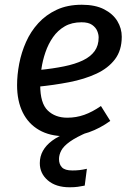

<svg xmlns="http://www.w3.org/2000/svg" viewBox="-20 -559 557 805"><path d="M323.1 -539.1Q379.2 -539.1 416.3 -520.1Q453.4 -501.1 472 -470.6Q490.5 -440 490.5 -405Q490.5 -348 462 -310.4Q433.5 -272.9 383.9 -249.9Q334.4 -226.9 269.9 -214.4Q205.4 -201.9 134.5 -195L143.6 -265.4Q202.5 -271.3 248.8 -280.8Q295.2 -290.3 327.5 -305.8Q359.8 -321.3 376.7 -344.7Q393.6 -368.1 393.6 -401.9Q393.6 -414.9 387.6 -429.3Q381.6 -443.8 366.2 -454.7Q350.8 -465.6 321.9 -465.6Q281 -465.6 251.7 -448.7Q222.3 -431.7 202.3 -403.2Q182.4 -374.7 170.5 -339.8Q158.5 -304.9 153.5 -269.4Q148.6 -234 148.6 -202.1Q148.6 -126.3 180 -95.9Q211.4 -65.5 262.2 -65.5Q299.2 -65.5 333.2 -77.5Q367.1 -89.5 403.2 -114.5L442.4 -52Q399.4 -21 352.8 -4.5Q306.2 12.1 253.1 12.1Q188.9 12.1 143.8 -14Q98.7 -40 75.1 -88Q51.6 -136.1 51.6 -202.1Q51.6 -245.1 60.6 -292.1Q69.6 -339.1 89.2 -383.1Q108.7 -427.1 140.8 -462.1Q172.8 -497.1 217.9 -518.1Q263 -539.1 323.1 -539.1ZM348.5 -24.1 350.5 -6Q299.5 15.9 273 34.9Q246.5 53.9 237 71.9Q227.5 89.8 227.4 107.8Q227.4 129.8 239.9 142.8Q252.4 155.7 283.3 155.7Q299.3 155.7 312.8 154.2Q326.4 152.7 344.3 148.7L335.2 219.2Q320.2 222.2 306.1 224.2Q292.1 226.2 272.1 226.2Q214 226.2 180.4 197.1Q146.8 168.1 146.9 124.9Q146.9 96.8 160 73.3Q173.2 49.7 198.8 30.7Q224.4 11.8 262 -2.2Q299.6 -16.1 348.5 -24.1Z"/></svg>

Font: Fira Sans Variable
Style: Italic
Weight: 397
Italic angle: -8°
Designer: Carrois Corporate & Edenspiekermann AG
Foundry: Carrois Corporate GbR & Edenspiekermann AG
Version: Version 4.202